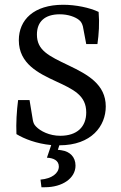

<svg xmlns="http://www.w3.org/2000/svg" viewBox="-20 -598 506 806"><path d="M424 -151C424 -244 348 -285 269 -323C183 -364 135 -387 135 -453C135 -507 168 -538 231 -538C266 -538 296 -527 312 -514C322 -506 325 -497 328 -487L342 -413H389C395 -455 398 -500 394 -548C356 -566 298 -578 245 -578C122 -578 59 -515 59 -429C59 -330 143 -290 214 -257C290 -222 342 -197 342 -126C342 -66 304 -28 233 -28C188 -28 150 -47 131 -67C122 -76 120 -84 118 -93L104 -178H56C50 -131 47 -82 49 -35C82 -15 133 5 195 11L177 64C203 65 227 75 227 101C227 129 198 152 150 156L154 188H169C241 188 297 151 297 97C297 61 273 38 239 33C233 32 227 31 223 31L229 12C365 12 424 -70 424 -151Z"/></svg>

Font: Yrsa
Style: Regular
Weight: 400
Designer: Anna Giedrys (Yrsa+Rasa design), David Brezina (Yrsa art-direction, Rasa art-direction, design)
Foundry: Rosetta Type Foundry
Version: Version 1.001;PS 1.1;hotconv 1.0.88;makeotf.lib2.5.647800